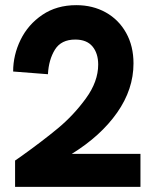

<svg xmlns="http://www.w3.org/2000/svg" viewBox="-20 -725 600 745"><path d="M61.5 -118Q143.5 -176.5 204.5 -227Q265.5 -277.5 313.2 -343Q361 -408.5 361 -474.5Q361 -518 338.8 -544.8Q316.5 -571.5 272 -571.5Q217.5 -571.5 193.2 -532.5Q169 -493.5 166 -437L31 -447.5Q31 -511.5 60 -570.8Q89 -630 144.5 -667.5Q200 -705 276 -705Q340 -705 390.5 -676.8Q441 -648.5 469.5 -597.2Q498 -546 498 -479Q498 -378.5 434.5 -288Q371 -197.5 258.5 -128H525V0H38.5V-102Q55 -114 61.5 -118Z"/></svg>

Font: HK Grotesk ExtraBold
Style: Regular
Weight: 800
Designer: Alfredo Marco Pradil
Foundry: Hanken Design Co.
Version: Version 3.001